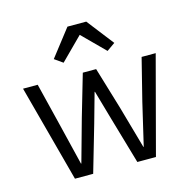

<svg xmlns="http://www.w3.org/2000/svg" viewBox="-110 -876 989 987"><g transform="rotate(-15 384.0 -382.5)"><path d="M31 -516H109L164 -293L219 -67H221L284 -293L349 -516H420L487 -293L551 -67H553L606 -293L662 -516H737L600 0H501L429 -248L384 -405H382L338 -248L266 0H169ZM434 -765 545 -622 501 -591 384 -708 267 -591 223 -622 334 -765Z"/></g></svg>

Font: IBM Plex Sans
Style: Regular
Weight: 400
Designer: Mike Abbink, Paul van der Laan, Pieter van Rosmalen
Foundry: Bold Monday
Version: Version 3.005